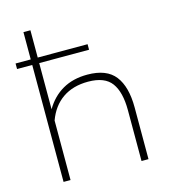

<svg xmlns="http://www.w3.org/2000/svg" viewBox="-109 -817 797 904"><g transform="rotate(-15 289.5 -365.0)"><path d="M89 0V-570H15V-597H89V-730H123V-597H366V-570H123V-345Q155 -400 206 -429.5Q257 -459 327 -459Q421 -459 462 -406Q503 -353 503 -252V0H469V-248Q469 -336 436 -381Q403 -426 322 -426Q248 -426 197.5 -391Q147 -356 123 -290V0Z"/></g></svg>

Font: Raleway ExtraLight
Style: Regular
Weight: 200
Designer: Matt McInerney, Pablo Impallari, Rodrigo Fuenzalida
Foundry: Matt McInerney, Pablo Impallari, Rodrigo Fuenzalida
Version: Version 4.026